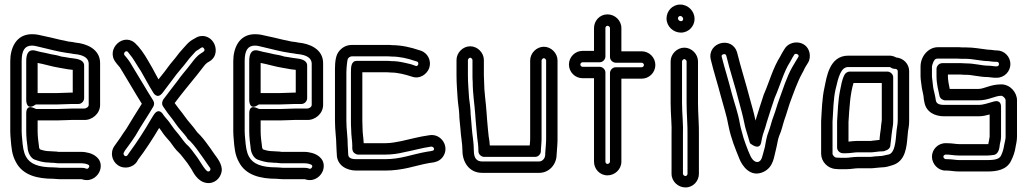

<svg xmlns="http://www.w3.org/2000/svg" viewBox="-20 -717 4504 842"><path d="M95 -449V-278C95 -278 94 -230 134 -257C137 -259 137 -259 139 -259H233C249 -259 284 -261 295 -261H324C339 -261 349 -275 349 -286V-430C349 -454 319 -459 302 -461L286 -463C271 -466 262 -467 249 -469C234 -474 218 -477 205 -479C189 -483 169 -487 154 -490L135 -495C102 -503 95 -477 95 -449ZM233 -309H145V-441C173 -436 212 -424 239 -420C253 -418 265 -415 279 -413L296 -411H299V-311H295C280 -311 247 -309 233 -309ZM235 -1H337C343 -1 349 0 355 1C373 5 372 11 371 15C368 22 363 24 359 23C356 22 352 19 337 19H245C237 19 227 17 214 17C149 17 111 2 94 -30C83 -50 80 -73 77 -110C76 -121 75 -131 75 -142V-449C75 -496 89 -517 120 -517C132 -517 140 -514 158 -510C198 -501 231 -491 273 -485L288 -483L305 -480H307C348 -476 368 -462 369 -439V-257C369 -248 358 -241 349 -241H295C280 -241 247 -239 233 -239H139C134 -239 95 -267 95 -219V-143C95 -115 98 -92 101 -70C102 -47 115 -23 132 -17C149 -11 170 -4 196 -4C205 -3 209 -3 214 -3C219 -3 228 -1 235 -1ZM198 -54C182 -54 170 -57 155 -62C153 -65 151 -71 151 -72V-75C148 -98 145 -118 145 -143V-189H233C249 -189 284 -191 295 -191H348C383 -189 419 -218 419 -257V-440C419 -504 356 -526 312 -530L296 -533H295L279 -535C269 -537 260 -540 242 -543C218 -549 192 -555 168 -560C154 -563 142 -567 120 -567C49 -567 25 -504 25 -449V-142C25 -129 26 -117 27 -106C30 -70 32 -38 50 -6C80 52 145 67 214 67C221 67 231 69 245 69H337C339 69 335 68 346 71C383 80 411 54 419 29C432 -16 397 -39 371 -46C360 -49 348 -51 337 -51H237C232 -52 222 -53 214 -53C207 -53 204 -54 198 -54Z M874 -505C879 -499 877 -494 872 -490L863 -484C843 -472 832 -456 821 -442L803 -419C791 -404 772 -382 759 -363C744 -343 720 -313 704 -291C694 -280 685 -264 696 -249C705 -237 713 -223 724 -210C744 -186 754 -166 778 -140C784 -133 792 -124 798 -116C802 -108 805 -105 814 -98C831 -81 854 -49 869 -27L878 -14C884 -4 896 11 901 19C906 27 900 36 892 35C879 32 854 -17 839 -35C831 -45 815 -70 798 -84C789 -93 777 -110 764 -127C749 -144 739 -157 729 -172C720 -187 703 -203 696 -214C696 -214 677 -249 654 -213L644 -197C613 -143 579 -91 545 -45L539 -36C529 -25 518 -40 523 -48L528 -57C537 -70 551 -87 560 -101L576 -125L577 -127C599 -166 628 -208 652 -249C657 -257 657 -268 652 -276C622 -323 589 -381 559 -429C549 -447 540 -459 526 -475C519 -484 533 -499 541 -489L548 -480C564 -462 579 -433 598 -405C614 -378 634 -339 652 -311C652 -311 669 -279 693 -310C708 -330 728 -356 742 -375C755 -394 774 -414 788 -432L806 -455C814 -466 824 -475 835 -488C839 -493 844 -496 851 -500L861 -507C868 -511 870 -510 874 -505ZM835 -549 826 -544C815 -538 805 -529 797 -520C788 -509 778 -500 766 -485L749 -463C734 -446 717 -424 702 -403C695 -394 685 -382 675 -369C664 -388 652 -413 641 -431C626 -457 609 -488 586 -514L579 -521C527 -582 440 -503 488 -443L495 -434C505 -423 506 -422 517 -403C544 -359 573 -308 602 -262C581 -228 555 -188 534 -152L518 -129C507 -111 493 -93 482 -77C461 -47 472 -11 495 6C524 28 564 17 580 -7L585 -16C617 -58 649 -107 678 -156C681 -152 686 -146 687 -144C699 -125 711 -112 726 -95C736 -82 749 -61 765 -47C773 -40 788 -19 801 -3C808 6 809 10 819 24C826 35 844 78 884 85C920 91 947 65 952 35C957 4 931 -26 919 -43L910 -56C906 -62 902 -68 895 -77C881 -97 864 -119 845 -137C843 -139 841 -142 839 -145C832 -154 825 -164 816 -174C796 -196 787 -213 763 -242C759 -248 753 -255 746 -265C779 -309 808 -344 843 -387L861 -410C874 -426 879 -435 889 -442L899 -448C933 -468 931 -510 915 -533C900 -556 867 -570 835 -549Z M1073 -449V-278C1073 -278 1072 -230 1112 -257C1115 -259 1115 -259 1117 -259H1211C1227 -259 1262 -261 1273 -261H1302C1317 -261 1327 -275 1327 -286V-430C1327 -454 1297 -459 1280 -461L1264 -463C1249 -466 1240 -467 1227 -469C1212 -474 1196 -477 1183 -479C1167 -483 1147 -487 1132 -490L1113 -495C1080 -503 1073 -477 1073 -449ZM1211 -309H1123V-441C1151 -436 1190 -424 1217 -420C1231 -418 1243 -415 1257 -413L1274 -411H1277V-311H1273C1258 -311 1225 -309 1211 -309ZM1213 -1H1315C1321 -1 1327 0 1333 1C1351 5 1350 11 1349 15C1346 22 1341 24 1337 23C1334 22 1330 19 1315 19H1223C1215 19 1205 17 1192 17C1127 17 1089 2 1072 -30C1061 -50 1058 -73 1055 -110C1054 -121 1053 -131 1053 -142V-449C1053 -496 1067 -517 1098 -517C1110 -517 1118 -514 1136 -510C1176 -501 1209 -491 1251 -485L1266 -483L1283 -480H1285C1326 -476 1346 -462 1347 -439V-257C1347 -248 1336 -241 1327 -241H1273C1258 -241 1225 -239 1211 -239H1117C1112 -239 1073 -267 1073 -219V-143C1073 -115 1076 -92 1079 -70C1080 -47 1093 -23 1110 -17C1127 -11 1148 -4 1174 -4C1183 -3 1187 -3 1192 -3C1197 -3 1206 -1 1213 -1ZM1176 -54C1160 -54 1148 -57 1133 -62C1131 -65 1129 -71 1129 -72V-75C1126 -98 1123 -118 1123 -143V-189H1211C1227 -189 1262 -191 1273 -191H1326C1361 -189 1397 -218 1397 -257V-440C1397 -504 1334 -526 1290 -530L1274 -533H1273L1257 -535C1247 -537 1238 -540 1220 -543C1196 -549 1170 -555 1146 -560C1132 -563 1120 -567 1098 -567C1027 -567 1003 -504 1003 -449V-142C1003 -129 1004 -117 1005 -106C1008 -70 1010 -38 1028 -6C1058 52 1123 67 1192 67C1199 67 1209 69 1223 69H1315C1317 69 1313 68 1324 71C1361 80 1389 54 1397 29C1410 -16 1375 -39 1349 -46C1338 -49 1326 -51 1315 -51H1215C1210 -52 1200 -53 1192 -53C1185 -53 1182 -54 1176 -54Z M1697 -469C1732 -469 1768 -461 1799 -450L1809 -447C1812 -446 1816 -442 1814 -434C1812 -429 1807 -426 1803 -428C1792 -432 1782 -436 1771 -438C1764 -439 1761 -441 1749 -443C1730 -447 1715 -449 1696 -449C1686 -450 1684 -450 1678 -450H1545C1519 -450 1519 -422 1519 -398V-187C1519 -174 1519 -162 1520 -151C1520 -121 1525 -99 1525 -77C1525 -73 1524 -67 1526 -59C1528 -47 1541 -39 1551 -39H1668C1699 -39 1726 -43 1750 -49C1792 -57 1829 -68 1870 -74C1879 -75 1887 -66 1882 -59C1880 -57 1880 -56 1868 -54L1854 -52C1784 -40 1740 -19 1668 -19H1542C1515 -19 1507 -28 1507 -41C1507 -56 1505 -69 1505 -78C1505 -117 1499 -150 1499 -187V-398C1499 -420 1503 -453 1505 -458C1507 -463 1515 -470 1523 -470H1679C1690 -470 1691 -469 1697 -469ZM1569 -187V-398V-400H1678C1688 -400 1687 -399 1693 -399C1727 -399 1757 -390 1786 -381C1822 -368 1853 -393 1862 -418C1874 -454 1853 -486 1825 -495L1815 -498C1783 -509 1741 -519 1699 -519C1694 -520 1685 -520 1679 -520H1523C1493 -520 1470 -502 1459 -480C1448 -456 1449 -421 1449 -398V-187C1449 -144 1455 -111 1455 -78C1455 -63 1457 -50 1457 -41C1457 10 1503 31 1542 31H1668C1750 31 1800 9 1862 -2L1876 -4C1890 -6 1908 -10 1922 -29C1954 -73 1915 -133 1863 -124C1818 -118 1777 -106 1739 -98C1717 -94 1696 -89 1668 -89H1575C1574 -111 1570 -134 1570 -152C1570 -162 1569 -173 1569 -187Z M2094 -9C2071 -9 2058 -23 2058 -56C2058 -94 2051 -125 2049 -156C2048 -176 2045 -200 2044 -216C2044 -238 2039 -273 2037 -288C2035 -322 2032 -355 2032 -386V-454C2032 -458 2038 -464 2042 -464C2046 -464 2052 -458 2052 -454V-386C2052 -377 2052 -368 2053 -358C2053 -306 2061 -261 2064 -217L2066 -189C2069 -160 2070 -139 2073 -112C2075 -97 2078 -78 2078 -56V-54C2078 -39 2092 -29 2103 -29H2327C2342 -29 2352 -43 2352 -54V-59L2354 -86C2355 -98 2355 -106 2355 -116V-452C2355 -456 2361 -462 2365 -462C2369 -462 2375 -456 2375 -452V-117C2375 -104 2375 -94 2374 -84L2372 -57C2371 -47 2371 -42 2371 -39C2371 -21 2357 -9 2345 -9ZM2102 -386V-454C2102 -486 2074 -514 2042 -514C2010 -514 1982 -486 1982 -454V-386C1982 -351 1985 -317 1987 -284C1988 -266 1994 -230 1994 -215C1994 -194 1998 -172 1999 -154C2001 -117 2008 -88 2008 -56C2008 -7 2037 41 2094 41H2345C2389 41 2421 3 2421 -39C2421 -42 2422 -47 2422 -52L2424 -80C2425 -92 2425 -104 2425 -117V-452C2425 -484 2397 -512 2365 -512C2333 -512 2305 -484 2305 -452V-116C2305 -106 2305 -98 2304 -90L2303 -79H2128C2127 -92 2126 -105 2123 -119C2120 -143 2119 -162 2116 -193L2114 -221C2111 -269 2103 -314 2103 -359C2103 -367 2102 -376 2102 -386Z M2635 -594C2635 -600 2640 -604 2644 -604C2650 -604 2655 -598 2655 -594V-467C2655 -452 2669 -442 2680 -442H2794C2799 -442 2804 -437 2804 -432C2804 -427 2799 -422 2794 -422H2680C2665 -422 2655 -408 2655 -397V-8C2655 -4 2650 2 2644 2C2640 2 2635 -2 2635 -8V-399C2635 -414 2621 -424 2610 -424H2535C2530 -424 2525 -429 2525 -434C2525 -439 2530 -444 2535 -444H2610C2625 -444 2635 -458 2635 -469ZM2585 -594V-494H2535C2502 -494 2475 -467 2475 -434C2475 -401 2502 -374 2535 -374H2585V-8C2585 24 2610 52 2644 52C2676 52 2705 26 2705 -8V-372H2794C2827 -372 2854 -399 2854 -432C2854 -465 2827 -492 2794 -492H2705V-594C2705 -628 2676 -654 2644 -654C2610 -654 2585 -626 2585 -594Z M2971 -448C2971 -452 2977 -458 2981 -458C2985 -458 2991 -452 2991 -448V-265C2991 -216 2996 -166 2995 -122V45C2995 51 2990 55 2986 55C2980 55 2975 49 2975 45V-122C2977 -174 2971 -219 2971 -265ZM2921 -448V-265C2921 -215 2927 -170 2925 -124V45C2925 79 2954 105 2986 105C3020 105 3045 77 3045 45V-122C3046 -170 3041 -220 3041 -265V-448C3041 -480 3013 -508 2981 -508C2949 -508 2921 -480 2921 -448ZM2953 -636C2953 -642 2958 -647 2963 -647C2970 -647 2976 -640 2976 -634C2976 -628 2972 -624 2966 -624C2959 -624 2953 -631 2953 -636ZM2903 -636C2903 -601 2933 -574 2966 -574C3000 -574 3026 -602 3026 -634C3026 -668 2998 -697 2963 -697C2928 -697 2903 -668 2903 -636Z M3097 -456C3110 -402 3127 -350 3141 -296C3154 -247 3167 -210 3175 -164C3186 -109 3205 -64 3222 -22C3232 5 3269 66 3330 36C3373 14 3374 -30 3382 -58C3388 -80 3391 -107 3397 -121C3408 -145 3412 -168 3420 -192C3429 -216 3436 -243 3443 -263C3460 -309 3477 -358 3498 -396C3507 -411 3507 -416 3515 -428L3523 -441C3532 -455 3533 -471 3530 -486C3517 -542 3445 -543 3421 -503L3413 -490C3407 -481 3404 -473 3402 -470C3370 -420 3353 -356 3331 -306C3331 -305 3330 -305 3330 -304C3319 -270 3305 -228 3294 -191C3294 -189 3294 -191 3293 -189C3286 -225 3276 -255 3268 -286C3251 -352 3229 -420 3213 -485C3192 -562 3080 -531 3097 -456ZM3145 -468C3143 -475 3147 -477 3152 -479C3159 -481 3163 -479 3165 -473C3181 -406 3204 -339 3220 -274C3229 -240 3237 -213 3244 -178C3249 -151 3256 -135 3261 -116C3264 -107 3266 -98 3269 -89C3269 -89 3310 -53 3318 -92L3322 -112C3326 -133 3335 -150 3342 -179C3352 -213 3366 -253 3377 -287C3402 -344 3417 -402 3444 -444C3449 -452 3451 -457 3455 -464L3463 -477C3468 -485 3481 -479 3482 -474C3483 -470 3482 -469 3481 -467L3473 -454C3463 -438 3461 -433 3454 -422C3429 -377 3414 -327 3397 -281C3388 -257 3381 -230 3373 -209C3363 -184 3359 -161 3351 -141C3341 -117 3338 -91 3334 -71C3322 -29 3322 -16 3308 -8C3294 -2 3278 -14 3268 -40C3266 -45 3263 -52 3261 -56C3255 -72 3245 -97 3241 -111C3235 -135 3229 -151 3225 -173C3216 -225 3201 -263 3189 -308C3175 -364 3158 -417 3145 -468Z M3647 -26C3641 -26 3631 -36 3631 -43V-184C3634 -235 3635 -284 3644 -324C3657 -381 3668 -423 3700 -423H3881C3882 -423 3883 -423 3888 -420C3892 -417 3899 -415 3903 -415H3907C3912 -415 3917 -410 3917 -405V-188C3916 -165 3914 -165 3912 -146L3910 -124C3906 -72 3897 -46 3879 -40C3864 -37 3853 -34 3846 -33C3841 -33 3837 -33 3832 -32C3817 -32 3804 -29 3798 -29H3741C3722 -29 3702 -25 3691 -25H3668C3654 -25 3654 -26 3647 -26ZM3847 17C3865 17 3883 11 3892 8C3953 -9 3956 -76 3960 -120L3962 -141C3964 -155 3967 -165 3967 -187V-405C3967 -436 3943 -462 3910 -465C3903 -469 3892 -473 3881 -473H3700C3616 -473 3605 -376 3596 -335C3585 -287 3584 -235 3581 -186V-185V-43C3581 -9 3609 22 3645 24C3651 25 3660 25 3668 25H3691C3710 25 3730 21 3741 21H3798C3813 21 3826 18 3834 18C3839 18 3841 17 3847 17ZM3845 -53C3860 -53 3864 -57 3864 -57C3879 -61 3885 -72 3885 -82V-84C3888 -101 3888 -113 3890 -127L3893 -149C3895 -163 3897 -168 3897 -189V-378C3897 -393 3883 -403 3872 -403H3706C3697 -403 3688 -397 3684 -390C3671 -366 3669 -341 3664 -320C3655 -275 3654 -230 3651 -185V-183V-70C3651 -55 3665 -45 3676 -45H3691C3709 -45 3728 -49 3739 -49H3798C3800 -49 3809 -49 3813 -50L3830 -52C3836 -53 3840 -53 3845 -53ZM3723 -353H3847V-190C3846 -176 3844 -173 3843 -154L3840 -133C3838 -120 3838 -112 3837 -103C3834 -103 3831 -103 3824 -102L3806 -100C3803 -100 3803 -99 3798 -99H3739C3725 -99 3713 -97 3701 -96V-182C3705 -243 3708 -305 3723 -353Z M4196 -440H4112C4097 -440 4087 -426 4087 -415V-383C4087 -349 4095 -321 4100 -297C4102 -285 4115 -277 4125 -277H4271C4316 -277 4343 -297 4371 -297C4378 -297 4390 -286 4390 -277V-118C4390 -106 4387 -98 4384 -82C4381 -63 4377 -49 4370 -35C4364 -23 4352 -15 4311 -15H4186C4172 -15 4155 -19 4133 -19H4127C4122 -20 4117 -25 4117 -30C4117 -35 4123 -39 4127 -39H4134C4147 -39 4164 -35 4186 -35H4311C4323 -35 4331 -37 4333 -37C4351 -37 4360 -52 4363 -71L4365 -86C4365 -89 4370 -101 4370 -118V-248C4370 -252 4371 -280 4339 -272C4312 -265 4294 -257 4271 -257H4120C4093 -257 4086 -266 4084 -277C4083 -286 4081 -295 4077 -313C4072 -331 4071 -343 4069 -364C4068 -371 4067 -378 4067 -383V-425C4067 -428 4069 -435 4073 -445C4079 -458 4084 -460 4093 -460H4178C4186 -460 4192 -459 4198 -459H4218C4246 -459 4284 -449 4315 -449C4318 -449 4331 -446 4345 -446H4351C4357 -446 4361 -442 4361 -436C4361 -430 4357 -426 4351 -426H4345C4340 -426 4326 -429 4313 -429C4286 -429 4254 -439 4217 -439C4208 -439 4203 -440 4196 -440ZM4017 -425V-383C4017 -374 4018 -367 4019 -359C4021 -339 4024 -321 4029 -301C4031 -293 4030 -285 4034 -268C4042 -224 4082 -207 4120 -207H4271C4290 -207 4305 -211 4320 -215V-118C4320 -113 4316 -96 4314 -85H4311H4186C4172 -85 4155 -89 4134 -89H4128C4094 -90 4067 -62 4067 -30C4067 2 4094 31 4126 31H4133C4147 31 4164 35 4186 35H4311C4349 35 4396 29 4415 -14C4423 -30 4431 -51 4434 -74C4435 -82 4440 -98 4440 -118V-277C4440 -312 4410 -347 4371 -347C4323 -347 4296 -327 4271 -327H4145C4141 -346 4137 -365 4137 -383V-390H4194C4202 -389 4211 -389 4217 -389C4244 -389 4276 -379 4313 -379C4318 -379 4332 -376 4345 -376H4351C4385 -376 4411 -404 4411 -436C4411 -468 4385 -496 4351 -496H4345C4341 -496 4328 -499 4315 -499C4311 -499 4309 -500 4306 -500C4280 -503 4250 -509 4218 -509H4200C4192 -510 4183 -510 4178 -510H4093C4052 -510 4017 -471 4017 -425Z"/></svg>

Font: Electronic
Style: Outline
Weight: 700
Version: Version 1.011